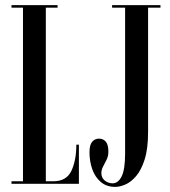

<svg xmlns="http://www.w3.org/2000/svg" viewBox="-20 -720 666 752"><path d="M25 0V-10H70V-690H25V-700H205.5V-690H159.5V-10H189Q240.5 -10 259.8 -51.2Q279 -92.5 279 -153.5H289V0ZM432 12Q397.5 12 375 -7Q352.5 -26 341.5 -57Q330.5 -88 330.5 -123.5Q330.5 -152.5 341 -164.8Q351.5 -177 368 -177Q384.5 -177 394.5 -165Q404.5 -153 404.5 -126Q404.5 -108.5 397.5 -94.5Q390.5 -80.5 383.8 -67.8Q377 -55 377 -42.5Q377 -23 390.8 -12.5Q404.5 -2 421 -2Q443 -2 456.5 -29.2Q470 -56.5 470 -119V-690H419V-700H608.5V-690H560V-203.5Q560 -137.5 546.5 -95.2Q533 -53 512.5 -29.5Q492 -6 470.2 3Q448.5 12 432 12Z"/></svg>

Font: Imbue 100pt Medium
Style: Regular
Weight: 500
Designer: Tyler Finck
Foundry: Etcetera Type Company
Version: Version 1.102; ttfautohint (v1.8.3)